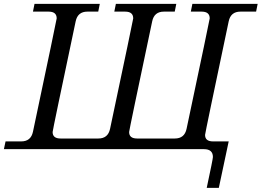

<svg xmlns="http://www.w3.org/2000/svg" viewBox="-28 -752 1319 968"><path d="M1075.2 195.3H1014.2Q1045.4 49.8 1045.4 39.6Q1045.4 0 1000 0H-8.3L0 -39.1H79.1Q127.9 -39.1 138.2 -87.9Q257.8 -653.8 257.8 -659.2Q257.8 -693.4 217.3 -693.4H138.2L146 -732.4H475.1L467.3 -693.4H412.6Q363.8 -693.4 353.5 -644.5Q237.3 -94.7 237.3 -86.4Q237.3 -53.7 277.3 -53.7H467.8Q516.6 -53.7 526.9 -102.5Q643.6 -653.8 643.6 -659.2Q643.6 -693.4 603 -693.4H548.3L556.2 -732.4H860.8L853 -693.4H798.3Q749.5 -693.4 739.3 -644.5Q623 -94.7 623 -86.4Q623 -53.7 663.1 -53.7H853.5Q902.3 -53.7 912.6 -102.5Q1029.3 -653.8 1029.3 -659.2Q1029.3 -693.4 988.8 -693.4H934.1L941.9 -732.4H1271L1263.2 -693.4H1184.1Q1135.3 -693.4 1125 -644.5Q1005.9 -80.1 1005.9 -71.8Q1005.9 -39.1 1045.9 -39.1H1125Z"/></svg>

Font: Munson
Style: Italic
Weight: 400
Italic angle: -12°
Designer: Paul James MIller
Foundry: High-Logic / Made with FontCreator
Version: Version 2.10;May 5, 2019;FontCreator 11.5.0.2430 64-bit